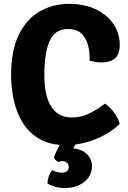

<svg xmlns="http://www.w3.org/2000/svg" viewBox="-20 -718 649 970"><path d="M433 -411Q434 -452.5 424.8 -489.2Q415.5 -526 391.2 -548.8Q367 -571.5 323 -571.5Q258.5 -571.5 231.2 -511.8Q204 -452 204 -338Q204 -231.5 239.8 -178Q275.5 -124.5 341 -124.5Q393 -124.5 434.8 -146.5Q476.5 -168.5 511 -194.5Q534.5 -178.5 556.8 -149Q579 -119.5 584.5 -91.5Q555.5 -63 512.8 -38.8Q470 -14.5 418.5 0.2Q367 15 311.5 15Q233 15 179.8 -15.8Q126.5 -46.5 95 -97.8Q63.5 -149 49.8 -211.8Q36 -274.5 36 -339Q36 -464.5 75.8 -544Q115.5 -623.5 182 -661Q248.5 -698.5 328.5 -698.5Q406 -698.5 463.8 -671Q521.5 -643.5 553.2 -596.5Q585 -549.5 585 -490.5Q585 -444 560.8 -423.2Q536.5 -402.5 493.5 -402.5Q476 -402.5 461.8 -405Q447.5 -407.5 433 -411ZM252.5 77.5Q257.5 61.5 270.2 35.8Q283 10 292.5 -5.5H374Q368 1 361.2 12.5Q354.5 24 351 31.5Q392 35.5 418.2 60.2Q444.5 85 444.5 120.5Q444.5 170 405.8 201Q367 232 305.5 232Q281 232 257 225Q233 218 219.5 208.5Q220 191.5 226.5 172.8Q233 154 245 141.5Q253 146.5 265.5 150.5Q278 154.5 291.5 154.5Q308.5 154.5 318 146.8Q327.5 139 327.5 126Q327.5 113 318.5 104.5Q309.5 96 295 96Q289 96 284 97.2Q279 98.5 274.5 100Q259 93 252.5 77.5Z"/></svg>

Font: Signika SC
Style: Regular
Weight: 300
Designer: Anna Giedryś
Foundry: Anna Giedryś
Version: Version 2.000